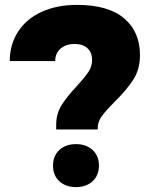

<svg xmlns="http://www.w3.org/2000/svg" viewBox="-20 -758 618 786"><path d="M294 -405Q327 -441 342 -463.5Q357 -486 357 -512Q357 -543 338 -560.5Q319 -578 286 -578Q250 -578 228 -559Q206 -540 206 -508H20Q20 -576 54 -628.5Q88 -681 150.5 -709.5Q213 -738 295 -738Q423 -738 488 -683Q553 -628 553 -533Q553 -474 525.5 -431.5Q498 -389 448 -340Q413 -305 396.5 -282Q380 -259 380 -234V-228H210V-247Q210 -292 231.5 -326.5Q253 -361 294 -405ZM197 -80Q197 -120 223 -144Q249 -168 291 -168Q333 -168 359 -144Q385 -120 385 -80Q385 -40 359 -16Q333 8 291 8Q249 8 223 -16Q197 -40 197 -80Z"/></svg>

Font: Mona Sans Black
Style: Regular
Weight: 900
Designer: Deni Anggara
Foundry: GitHub
Version: Version 2.000